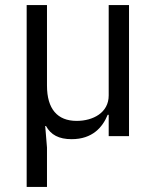

<svg xmlns="http://www.w3.org/2000/svg" viewBox="-20 -536 613 756"><path d="M165 200V45L158 -40H161C180 -5 212 12 262 12C344 12 384 -35 404 -84H408V0H488V-516H408V-160C408 -92 346 -60 282 -60C206 -60 165 -107 165 -199V-516H85V200Z"/></svg>

Font: IBM Plex Thai Looped
Style: Regular
Weight: 400
Designer: Mike Abbink, Paul van der Laan, Pieter van Rosmalen, Ben Mitchell, Mark Frömberg
Foundry: Bold Monday
Version: Version 1.0